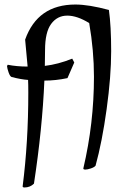

<svg xmlns="http://www.w3.org/2000/svg" viewBox="-20 -718 569 848"><path d="M80 105Q105 -90 105 -308Q105 -347 104 -365Q73 -367 31 -378Q24 -381 18 -398Q12 -415 11 -426L14 -432Q54 -424 102 -424Q101 -440 91 -543Q146 -698 313 -698Q372 -698 461 -674Q471 -603 471 -492Q471 -381 451 -236Q431 -91 402 14Q396 21 381 26Q366 31 357 31Q348 31 348 26Q395 -174 395 -379Q395 -494 374 -616Q321 -649 277 -649Q233 -649 206 -612.5Q179 -576 179 -497Q179 -486 178.5 -462.5Q178 -439 178 -427Q237 -434 299 -459L308 -442L278 -373Q226 -362 176 -362Q167 -150 130 93Q113 110 88 110Q80 110 80 105Z"/></svg>

Font: Julee
Style: Regular
Weight: 400
Version: Version 1.001